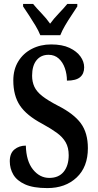

<svg xmlns="http://www.w3.org/2000/svg" viewBox="-20 -951 500 981"><path d="M222 10Q150 10 108 -9Q66 -28 48 -59Q30 -90 30 -127Q30 -168 54 -187.5Q78 -207 112 -207Q114 -128 148.5 -85Q183 -42 232 -42Q280 -42 305.5 -73.5Q331 -105 331 -158Q331 -197 315.5 -224Q300 -251 269.5 -273Q239 -295 195 -319Q116 -361 82 -411.5Q48 -462 48 -540Q48 -596 73.5 -637.5Q99 -679 143 -701.5Q187 -724 241 -724Q298 -724 335 -706.5Q372 -689 391 -662.5Q410 -636 410 -607Q410 -574 389 -556.5Q368 -539 322 -539Q322 -572 311.5 -602.5Q301 -633 280 -652Q259 -671 228 -671Q189 -671 166.5 -643Q144 -615 144 -564Q144 -533 155.5 -508Q167 -483 195.5 -460.5Q224 -438 276 -411Q357 -370 393 -321Q429 -272 429 -194Q429 -98 371.5 -44Q314 10 222 10ZM186 -771Q177 -794 161 -820.5Q145 -847 128 -873Q111 -899 98 -918V-931H149Q167 -909 192.5 -882.5Q218 -856 236 -830Q255 -856 280.5 -882.5Q306 -909 324 -931H375V-918Q363 -899 345.5 -873Q328 -847 312.5 -820.5Q297 -794 288 -771Z"/></svg>

Font: Noto Serif Myanmar ExtraCondensed SemiBold
Style: Regular
Weight: 600
Width: 2
Designer: Ben Mitchell and the Monotype Design Team
Foundry: Monotype Imaging Inc.
Version: Version 2.106; ttfautohint (v1.8.4.7-5d5b)